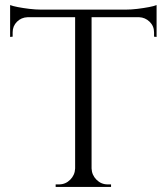

<svg xmlns="http://www.w3.org/2000/svg" viewBox="-20 -739 658 759"><path d="M342 -697V0H277V-697ZM599 -701V-671H20V-701ZM599 -674V-593L589 -594V-611Q589 -636 571.5 -653Q554 -670 530 -671V-674ZM599 -719V-690L477 -701Q499 -701 523.5 -704Q548 -707 569 -711Q590 -715 599 -719ZM280 -73V0H200V-10Q200 -10 206.5 -10Q213 -10 213 -10Q239 -10 257.5 -28.5Q276 -47 277 -73ZM339 -73H342Q343 -47 361.5 -28.5Q380 -10 406 -10Q406 -10 412.5 -10Q419 -10 419 -10V0H339ZM89 -674V-671Q64 -670 47 -653Q30 -636 30 -611V-594L20 -593V-674ZM20 -719Q30 -715 50.5 -711Q71 -707 96 -704Q121 -701 142 -701L20 -690Z"/></svg>

Font: Cinzel
Style: Regular
Weight: 400
Designer: Natanael Gama
Version: Version 2.000